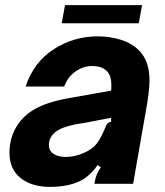

<svg xmlns="http://www.w3.org/2000/svg" viewBox="-20 -718 643 750"><path d="M17 -121Q17 -175 41.5 -218.5Q66 -262 111 -289Q160 -319 251 -335L414 -364Q415 -371 415 -386Q415 -419 401 -436Q383 -460 339 -460Q305 -460 274.5 -438.5Q244 -417 231 -380H80Q112 -476 190.5 -526Q269 -576 361 -576Q411 -576 454 -562Q497 -548 524 -520Q564 -479 564 -404Q564 -361 549 -280L500 0H349L351 -12Q356 -39 374 -65L361 -73Q339 -40 306 -18Q256 12 175 12Q104 12 60.5 -22.5Q17 -57 17 -121ZM306 -120Q341 -135 357.5 -156.5Q374 -178 391 -219Q395 -230 400 -235.5Q405 -241 414 -242V-258L316 -239L274 -232Q245 -226 227 -219Q209 -212 196 -202Q171 -181 171 -152Q171 -129 189 -117Q207 -105 237 -105Q272 -105 306 -120ZM522 -627H221L234 -698H535Z"/></svg>

Font: Open Sauce Sans ExBold Italic
Style: Regular
Weight: 800
Italic angle: -10°
Designer: Alfredo Marco Pradil
Foundry: Creative Sauce Fz LLC
Version: Version 1.477